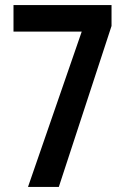

<svg xmlns="http://www.w3.org/2000/svg" viewBox="-20 -734 494 754"><path d="M90 0 301 -610H33V-714H418V-632L211 0Z"/></svg>

Font: Noto Sans Thai Looped ExtraCondensed SemiBold
Style: Regular
Weight: 600
Width: 2
Designer: Sasikarn Vongin, Ben Mitchell
Foundry: The Fontpad Ltd
Version: Version 1.001; ttfautohint (v1.8.4.7-5d5b)